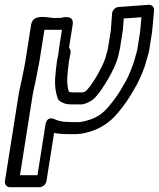

<svg xmlns="http://www.w3.org/2000/svg" viewBox="-37 -548 662 800"><path d="M221.1 -423.7 209.3 -349C208 -341 206.8 -330.2 206.3 -324C204.5 -312.5 202.1 -303.7 200.7 -295L200.1 -291C198.5 -281.1 197.3 -271 196.4 -261.3L193.4 -229.3C190.2 -192.4 194.7 -163.4 203.5 -137.8C205 -133.4 208.6 -129.3 211.8 -127.3C217.7 -123.5 229 -115.2 246.8 -114C251.7 -113.2 256.5 -113 261.9 -113H302.9C304.9 -113 307.5 -113.4 309.1 -113.7C328 -118.3 350.4 -129.2 364.3 -147.3C379.4 -164.7 388.7 -178.5 398.6 -194.7L412.1 -216.7C427.3 -241.5 453.1 -290.9 459.6 -332C460.1 -335.3 462 -340.9 462.6 -345L474.8 -422C474.9 -422.7 475 -423.6 475.1 -424.1L478.6 -470.9L552.3 -476.2L548.2 -430.2C547.5 -421.8 546.8 -415.1 545.9 -410L534.7 -339.1C531.4 -325.5 527.9 -317 523.2 -297.7C519.6 -280.9 497.3 -228.6 489.7 -214.2L476 -190.5C458.7 -159.5 440.6 -133.4 418.1 -106.9C390 -72.1 360.7 -53.2 311.9 -42.3C302.1 -40 294.1 -39 286.2 -39H268.2C261 -39 253.2 -40 245.3 -40C221.8 -40 207 -44.1 190.4 -51.2C190.4 -51.2 158.8 -68.4 152.4 -28L119.2 182H46.2L100.4 -160.3L107.6 -193.7C110.8 -209.3 114.2 -222.3 116.2 -235C119.1 -253 124.6 -275.6 127.7 -295L148.1 -423.7C164.3 -423.7 205.3 -423.7 221.1 -423.7ZM260.3 11H278.3C290.3 11 303.4 9.3 315.8 6.3C374.1 -6.7 418.5 -34 455.3 -79.1C479 -107.2 500.8 -138.3 519.3 -171.6L533.3 -195.8C545.1 -218 565.7 -263.8 572.6 -294.4C576.2 -308.9 581.7 -320 584.5 -338L595.9 -410C597 -416.9 597.9 -424.9 598.6 -433.8L604.9 -504.8C606.1 -518.5 595.5 -528.9 581.8 -527.9L457.4 -518.9C443.2 -517.9 431 -505.4 430 -491.9L424.7 -421L412.9 -346.7C412 -343.6 410.7 -338.3 410 -334.5C407.7 -327.6 405.4 -319.2 402.9 -308.4C396.7 -287 381.8 -260.4 369.3 -236.4L356.3 -215.3C347.7 -201.2 338.4 -187.9 327.6 -175.7C322.7 -170.2 320.7 -166.7 307.5 -163H269.8C262 -163 262.6 -164 257 -164C254.3 -164 254.6 -163.8 249.6 -166.8C244.2 -185.4 241.4 -205.6 243.8 -232.7L246.9 -264.7C247.6 -273.7 248.7 -282.2 250.1 -291L250.6 -294C252.7 -303.3 254.7 -313.6 256.5 -325C257.7 -333 258 -341 250.6 -349L265.9 -446C273 -490.3 217.3 -473.7 217.3 -473.7C209.1 -473.7 194.4 -472.7 185 -473C167.4 -473.6 100.4 -493.2 92.9 -446L69 -295C64.4 -265.9 56.1 -228.9 49.4 -196.3L42.1 -162.5C42 -162.1 41.9 -161.5 41.8 -161L-16.5 207C-18.2 217.7 -10.6 232 4.5 232H127.5C138.3 232 154.1 222.1 156.5 207L188.4 5.9C204.5 9.4 229.9 11 251.6 11Z"/></svg>

Font: Tape
Style: Regular
Weight: 500
Foundry: Cannot Into Space Fonts
Version: Version 0.97